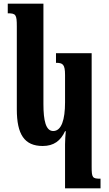

<svg xmlns="http://www.w3.org/2000/svg" viewBox="-20 -780 589 1039"><path d="M332 239H524V187C480 187 476 182 476 122V-492H283V-440C320 -440 332 -432 332 -374V-226C332 -133 313 -71 268 -71C228 -71 215 -127 215 -217V-760H22V-708C66 -708 71 -701 71 -637V-188C71 -53 112 10 211 10C271 10 308 -18 332 -70H336C334 -47 332 -22 332 0Z"/></svg>

Font: Noto Serif Armenian ExtraCondensed ExtraBold
Style: Regular
Weight: 800
Width: 2
Designer: Monotype Design Team
Foundry: Monotype Imaging Inc.
Version: Version 2.008